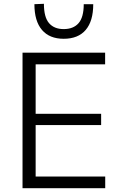

<svg xmlns="http://www.w3.org/2000/svg" viewBox="-20 -990 632 1010"><path d="M98.5 0V-713H533V-651.5H167.5V-391.5H512V-332H167.5V-61.5H533.5V0ZM315 -786Q240.5 -786 200.8 -832.5Q161 -879 161 -968L211 -970Q211 -899.5 238 -868.2Q265 -837 315 -837Q366 -837 393.2 -868Q420.5 -899 420.5 -968H470.5Q470.5 -879 430.8 -832.5Q391 -786 315 -786Z"/></svg>

Font: Commissioner Light
Style: Regular
Weight: 300
Designer: Kostas Bartsokas
Foundry: Kostas Bartsokas
Version: Version 1.000; ttfautohint (v1.8.3)